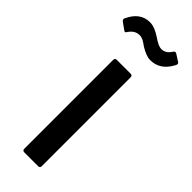

<svg xmlns="http://www.w3.org/2000/svg" viewBox="-277 -726 747 747"><g transform="rotate(45 96.5 -352.0)"><path d="M146 -600Q125 -600 92 -620Q90 -622 81.5 -627.5Q73 -633 70 -634.5Q67 -636 61 -638Q55 -640 49 -640Q23 -640 6 -614Q1 -604 -7 -611L-35 -631Q-42 -637 -39 -644Q-12 -704 42 -704Q68 -704 102 -681Q131 -661 146 -661Q171 -661 186 -686Q192 -695 200 -690L228 -672Q233 -669 233 -664Q233 -660 228 -652Q199 -600 146 -600ZM54 0Q44 0 44 -10V-499Q44 -509 54 -509H130Q140 -509 140 -499V-10Q140 0 130 0Z"/></g></svg>

Font: Barlow Condensed Medium
Style: Regular
Weight: 500
Width: 3
Designer: Jeremy Tribby
Foundry: Tribby Type
Version: Version 1.422;hotconv 1.0.109;makeotfexe 2.5.65596